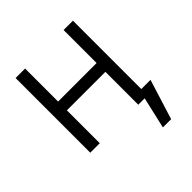

<svg xmlns="http://www.w3.org/2000/svg" viewBox="-189 -663 964 964"><g transform="rotate(-45 293.0 -181.0)"><path d="M138.7 -295.9H412.1V-530.3H478.5V-44.9H543.9L477.5 168H418.9L457.5 0H412.1V-233.4H138.7V0H71.3V-530.3H138.7Z"/></g></svg>

Font: Pretendard GOV Light
Style: Regular
Weight: 300
Designer: Base glyphs from Inter by Rasmus Andersson; Hangeul glyphs from Noto Sans CJK(Source Han Sans) by Jang Soo-young and Kan
Foundry: Kil Hyung-jin
Version: Version 1.309